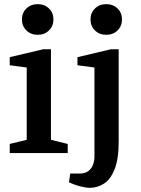

<svg xmlns="http://www.w3.org/2000/svg" viewBox="-20 -739 683 927"><path d="M27 0V-44L109 -64V-413L27 -424V-463L188 -501H226V-64L307 -44V0ZM162 -571Q129 -571 107.5 -592Q86 -613 86 -645Q86 -677 107.5 -698Q129 -719 162 -719Q195 -719 216.5 -698Q238 -677 238 -645Q238 -613 216.5 -592Q195 -571 162 -571ZM413 168Q398 168 370.5 161.5Q343 155 313 141L319 99H364Q391 99 407 86.5Q423 74 429.5 55Q436 36 436 19V-413L354 -424V-463L515 -501H553V-56Q553 29 533.5 78Q514 127 482 147.5Q450 168 413 168ZM493 -571Q460 -571 438.5 -592Q417 -613 417 -645Q417 -677 438.5 -698Q460 -719 493 -719Q526 -719 547.5 -698Q569 -677 569 -645Q569 -613 547.5 -592Q526 -571 493 -571Z"/></svg>

Font: Manuale SemiBold
Style: Regular
Weight: 600
Version: Version 1.002